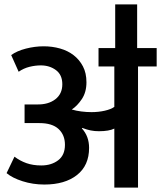

<svg xmlns="http://www.w3.org/2000/svg" viewBox="-20 -855 734 875"><path d="M605 -835V-636H694V-552H609V0H501V-269Q477 -257 431 -257Q411 -257 393.5 -260.5Q376 -264 355 -272L353 -270Q386 -234 386 -181Q386 -101 331 -57.5Q276 -14 182 -14Q130 -14 83 -29Q36 -44 10 -66L46 -141Q71 -122 100.5 -111.5Q130 -101 168 -101Q214 -101 245 -124.5Q276 -148 276 -195Q276 -240 247 -267Q218 -294 160 -294H92V-379H149Q200 -378 232 -402.5Q264 -427 264 -471Q264 -514 235 -535.5Q206 -557 166 -557Q141 -557 114.5 -550.5Q88 -544 65 -528L31 -604Q57 -623 98 -633.5Q139 -644 179 -644Q218 -644 253.5 -634Q289 -624 315.5 -603.5Q342 -583 358 -552.5Q374 -522 374 -480Q374 -435 353 -403.5Q332 -372 307 -356Q327 -350 350.5 -347Q374 -344 397 -344Q429 -344 457.5 -350.5Q486 -357 501 -368V-552H429V-636H505V-835Z"/></svg>

Font: Ek Mukta SemiBold
Style: Regular
Weight: 600
Designer: Girish Dalvi and Yashodeep Gholap
Foundry: Ek Type
Version: Version 2.538;PS 1.002;hotconv 16.6.51;makeotf.lib2.5.65220;